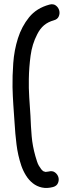

<svg xmlns="http://www.w3.org/2000/svg" viewBox="-20 -816 305 920"><path d="M234.4 80.1Q205.1 87.9 180.7 82.5Q156.2 77.1 137.2 62Q118.2 46.9 104.5 24.9Q90.8 2.9 82 -22.5Q65.4 -72.3 59.1 -124Q52.7 -175.8 49.8 -227.5Q46.9 -270.5 43.9 -313Q41 -355.5 40 -398.4Q39.1 -451.2 43.5 -513.2Q47.9 -575.2 65.9 -632.3Q84 -689.5 119.6 -733.4Q155.3 -777.3 216.8 -793.9Q235.4 -798.8 247.6 -789.6Q259.8 -780.3 263.7 -766.1Q267.6 -752 261.7 -737.8Q255.9 -723.6 238.3 -718.8Q210 -710.9 190.9 -694.8Q171.9 -678.7 158.2 -651.4Q133.8 -604.5 126.5 -548.8Q119.1 -493.2 118.2 -438.5Q117.2 -393.6 120.1 -349.6Q123 -305.7 126 -260.7Q127.9 -209 131.8 -163.1Q135.7 -117.2 149.4 -68.4Q151.4 -61.5 153.3 -55.7Q155.3 -49.8 157.2 -43Q160.2 -34.2 160.6 -33.7Q161.1 -33.2 161.1 -32.2Q164.1 -25.4 166.5 -21.5Q168.9 -17.6 171.9 -13.7Q177.7 -4.9 177.7 -4.9L186.5 3.9Q195.3 6.8 196.3 7.3Q197.3 7.8 198.2 7.8Q209 6.8 210 6.3Q210.9 5.9 212.9 5.9Q231.4 1 243.7 10.3Q255.9 19.5 259.8 33.2Q263.7 46.9 257.8 61Q252 75.2 234.4 80.1Z"/></svg>

Font: Schoolbell
Style: Regular
Weight: 400
Designer: Font Diner, Inc
Foundry: Font Diner, Inc
Version: Version 1.001